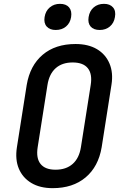

<svg xmlns="http://www.w3.org/2000/svg" viewBox="-20 -969 640 999"><path d="M254 10Q188 10 143 -17Q98 -44 78 -91.5Q58 -139 68 -203L119 -527Q136 -628 202 -684Q268 -740 373 -740Q439 -740 484 -713.5Q529 -687 549.5 -639Q570 -591 560 -528L509 -203Q492 -102 425.5 -46Q359 10 254 10ZM269 -86Q324 -86 358 -116Q392 -146 401 -203L452 -527Q461 -584 437 -614Q413 -644 358 -644Q303 -644 269.5 -614Q236 -584 227 -527L176 -203Q167 -146 191 -116Q215 -86 269 -86ZM499 -813Q467 -813 451.5 -831Q436 -849 441 -880Q446 -912 467.5 -930.5Q489 -949 521 -949Q552 -949 568 -930.5Q584 -912 578 -880Q573 -849 551.5 -831Q530 -813 499 -813ZM270 -813Q239 -813 223 -831Q207 -849 212 -880Q217 -912 239 -930.5Q261 -949 292 -949Q324 -949 339.5 -930.5Q355 -912 350 -880Q345 -849 323.5 -831Q302 -813 270 -813Z"/></svg>

Font: JetBrains Mono NL SemiBold
Style: Italic
Weight: 600
Italic angle: -9°
Monospace: yes
Designer: Philipp Nurullin, Konstantin Bulenkov
Foundry: JetBrains
Version: Version 2.305; ttfautohint (v1.8.4.7-5d5b)